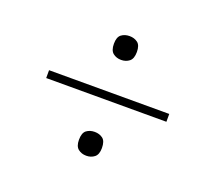

<svg xmlns="http://www.w3.org/2000/svg" viewBox="-82 -679 723 644"><g transform="rotate(20 279.5 -357.5)"><path d="M280 -486Q263 -486 251 -495.5Q239 -505 239 -529Q239 -553 251 -562Q263 -571 280 -571Q297 -571 309 -562Q321 -553 321 -529Q321 -505 309 -495.5Q297 -486 280 -486ZM65 -343V-371H494V-343ZM280 -144Q263 -144 251 -153.5Q239 -163 239 -186Q239 -211 251 -220Q263 -229 280 -229Q297 -229 309 -220Q321 -211 321 -186Q321 -163 309 -153.5Q297 -144 280 -144Z"/></g></svg>

Font: Noto Serif Tamil Thin
Style: Italic
Weight: 100
Italic angle: -12°
Designer: Indian Type Foundry, Tom Grace, and the Monotype Design Team
Foundry: Monotype Imaging Inc.
Version: Version 2.003; ttfautohint (v1.8.4.7-5d5b)